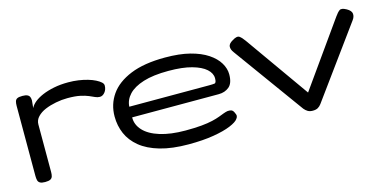

<svg xmlns="http://www.w3.org/2000/svg" viewBox="-55 -755 2098 1043"><g transform="rotate(-15 994.0 -234.0)"><path d="M97 10Q78 10 68.5 4.5Q59 -1 56.5 -11.5Q54 -22 54 -36V-430Q54 -445 57 -455Q60 -465 69 -469.5Q78 -474 98 -474Q116 -474 125.5 -469.5Q135 -465 138.5 -456.5Q142 -448 142 -437L138 -395Q146 -412 164.5 -427Q183 -442 211 -454Q239 -466 276 -473.5Q313 -481 357 -481Q387 -481 414.5 -477Q442 -473 466 -466Q490 -459 507.5 -450Q525 -441 535 -432Q545 -423 545 -413Q545 -391 532.5 -375.5Q520 -360 504 -360Q491 -360 478 -366Q465 -372 447.5 -379.5Q430 -387 402.5 -393Q375 -399 331 -399Q299 -399 265.5 -392.5Q232 -386 204.5 -374.5Q177 -363 159.5 -344.5Q142 -326 142 -302V-34Q142 -20 139 -10Q136 0 126.5 5Q117 10 97 10Z M904 14Q810 14 743 -5.5Q676 -25 634 -59.5Q592 -94 572.5 -139Q553 -184 553 -236Q553 -304 590.5 -358Q628 -412 705 -443.5Q782 -475 900 -475Q981 -475 1039.5 -460Q1098 -445 1137 -419Q1176 -393 1195 -361Q1214 -329 1214 -297Q1214 -247 1190 -227Q1166 -207 1131 -207H644Q643 -166 673.5 -133Q704 -100 763.5 -81.5Q823 -63 906 -63Q959 -63 996 -66.5Q1033 -70 1058.5 -76Q1084 -82 1101 -88.5Q1118 -95 1130 -99.5Q1142 -104 1153 -106Q1164 -107 1173 -104.5Q1182 -102 1188 -90Q1196 -75 1195 -67Q1194 -59 1188 -52Q1178 -37 1141 -21.5Q1104 -6 1044 4Q984 14 904 14ZM644 -267H1094Q1113 -267 1123.5 -268.5Q1134 -270 1134 -296Q1134 -324 1108 -347.5Q1082 -371 1030 -385.5Q978 -400 899 -400Q813 -400 757.5 -382.5Q702 -365 674 -335Q646 -305 644 -267Z M1602 12Q1585 12 1574 5.5Q1563 -1 1554 -12L1268 -407Q1255 -424 1255.5 -440.5Q1256 -457 1281 -471Q1308 -488 1321 -478.5Q1334 -469 1348 -449L1602 -90L1857 -449Q1871 -469 1883 -478Q1895 -487 1922 -472Q1947 -458 1948.5 -440.5Q1950 -423 1937 -406L1650 -12Q1642 -1 1631 5.5Q1620 12 1602 12Z"/></g></svg>

Font: Fredoka Expanded
Style: Regular
Weight: 400
Width: 7
Designer: Ben Nathan
Foundry: Milena B. Brandão, Ben Nathan
Version: Version 2.001